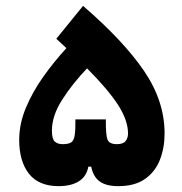

<svg xmlns="http://www.w3.org/2000/svg" viewBox="-20 -634 626 659"><path d="M181.2 4.9Q112.8 4.9 79.3 -37.8Q45.9 -80.6 45.9 -153.8Q45.9 -209.5 69.1 -264.6Q92.3 -319.8 129.4 -371.8Q166.5 -423.8 208 -468.8Q191.9 -483.9 173.3 -501L265.1 -613.8Q403.8 -494.1 474.4 -390.6Q544.9 -287.1 544.9 -175.8Q544.9 -126.5 528.8 -85.4Q512.7 -44.4 477.8 -19.8Q442.9 4.9 385.7 4.9Q343.8 4.9 321.8 -11.5Q299.8 -27.8 293 -62H283.2Q276.9 -27.8 250.2 -11.5Q223.6 4.9 181.2 4.9ZM278.8 -399.4Q228.5 -346.7 193.4 -291.7Q158.2 -236.8 158.2 -185.5Q158.2 -157.2 168 -148.2Q177.7 -139.2 194.8 -139.2Q214.4 -139.2 223.9 -145Q233.4 -150.9 236.3 -169.2Q239.3 -187.5 238.8 -224.1H343.3Q342.8 -170.4 349.1 -154.8Q355.5 -139.2 380.9 -139.2Q402.8 -139.2 411.1 -149.9Q419.4 -160.6 419.4 -175.8Q419.4 -220.7 385.3 -273.7Q351.1 -326.7 278.8 -399.4Z"/></svg>

Font: CaskaydiaMono NF
Style: Bold
Weight: 700
Designer: Aaron Bell
Foundry: Saja Typeworks
Version: Version 2111.001; ttfautohint (v1.8.4);Nerd Fonts 3.1.1